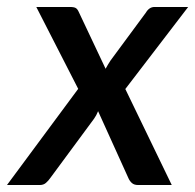

<svg xmlns="http://www.w3.org/2000/svg" viewBox="-56 -530 559 550"><path d="M303 -275 436 0H339.5Q328 0 321.5 -6Q315 -12 311.5 -20.5L225 -211.5Q222.5 -205.5 219.8 -200.2Q217 -195 213.5 -190L88 -20Q82.5 -12 75.5 -6Q68.5 0 58 0H-36L168 -275.5L48 -510H144.5Q156 -510 161 -507Q166 -504 169.5 -496L246.5 -333Q249.5 -338.5 253 -344.5Q256.5 -350.5 260.5 -356.5L362 -494Q371.5 -510 386.5 -510H483Z"/></svg>

Font: Lato 2
Style: Italic
Weight: 600
Italic angle: -7°
Designer: Lukasz Dziedzic with Adam Twardoch and Botio Nikoltchev
Foundry: tyPoland Lukasz Dziedzic
Version: Version 2.015; 2015-08-06; http://www.latofonts.com/